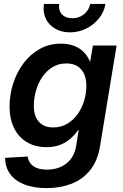

<svg xmlns="http://www.w3.org/2000/svg" viewBox="-20 -757 635 989"><path d="M220.2 211.9Q151.4 211.9 103.8 192.6Q56.2 173.3 31.5 138.2Q6.8 103 5.9 56.2L122.6 49.3Q125.5 69.8 137.2 85Q148.9 100.1 169.9 108.4Q190.9 116.7 221.7 116.7Q282.7 116.7 323 84.2Q363.3 51.8 372.6 -7.3L385.3 -87.4L382.3 -86.9Q362.8 -59.1 338.6 -39.3Q314.5 -19.5 285.2 -9.3Q255.9 1 220.2 1Q161.6 1 118.7 -24.7Q75.7 -50.3 52.5 -97.2Q29.3 -144 29.3 -208Q29.3 -268.6 47.6 -326.2Q65.9 -383.8 100.6 -430.4Q135.3 -477.1 184.3 -504.6Q233.4 -532.2 293.9 -532.2Q322.8 -532.2 346.7 -525.6Q370.6 -519 389.2 -506.8Q407.7 -494.6 421.1 -477.8Q434.6 -460.9 442.9 -440.4L444.8 -440.9L458.5 -522.5H580.6L495.6 -5.9Q482.9 72.3 443.6 120.4Q404.3 168.5 346.7 190.2Q289.1 211.9 220.2 211.9ZM253.4 -100.6Q293.9 -100.6 325.7 -119.1Q357.4 -137.7 379.6 -168.7Q401.9 -199.7 413.3 -237.8Q424.8 -275.9 424.8 -314.5Q424.8 -368.7 398.2 -399.4Q371.6 -430.2 321.8 -430.2Q281.7 -430.2 250.5 -411.1Q219.2 -392.1 197.8 -360.4Q176.3 -328.6 165.3 -290Q154.3 -251.5 154.3 -211.9Q154.3 -158.2 180.4 -129.4Q206.5 -100.6 253.4 -100.6ZM340.3 -590.3Q295.9 -590.3 263.2 -609.9Q230.5 -629.4 215.1 -662.6Q199.7 -695.8 206.5 -736.8H285.2Q279.8 -704.1 298.8 -683.6Q317.9 -663.1 352.5 -663.1Q376 -663.1 395.3 -672.6Q414.6 -682.1 427.5 -698.7Q440.4 -715.3 444.3 -736.8H523.4Q516.6 -695.8 490 -662.6Q463.4 -629.4 424.3 -609.9Q385.3 -590.3 340.3 -590.3Z"/></svg>

Font: Inter 28pt SemiBold
Style: Italic
Weight: 600
Italic angle: -9.3988°
Designer: Rasmus Andersson
Foundry: rsms
Version: Version 4.001;git-66647c0bb